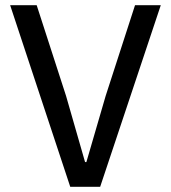

<svg xmlns="http://www.w3.org/2000/svg" viewBox="-20 -718 657 738"><path d="M250 0 19 -698H121L234 -349L307 -95H312L386 -349L499 -698H598L365 0Z"/></svg>

Font: IBM Plex Sans Thai Looped Text
Style: Regular
Weight: 450
Designer: Mike Abbink, Paul van der Laan, Pieter van Rosmalen, Ben Mitchell, Mark Frömberg
Foundry: Bold Monday
Version: Version 1.1